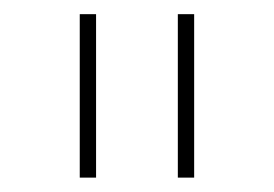

<svg xmlns="http://www.w3.org/2000/svg" viewBox="-20 -747 381 267"><path d="M227.3 -500V-727.3H250V-500ZM113.6 -727.3V-500H90.9V-727.3Z"/></svg>

Font: Inter P Thin
Style: Regular
Weight: 100
Designer: Rasmus Andersson
Foundry: rsms
Version: Version 3.018;git-588b23468